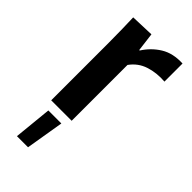

<svg xmlns="http://www.w3.org/2000/svg" viewBox="-238 -583 856 856"><g transform="rotate(45 190.0 -154.5)"><path d="M62 0V-362Q62 -413 61 -450Q60 -487 59 -520L170 -524L181 -436H184Q212 -480 255 -506.5Q298 -533 360 -530V-416Q308 -420 263.5 -405.5Q219 -391 191 -352V0ZM85 41H167L137 221H67Z"/></g></svg>

Font: Murecho Medium
Style: Regular
Weight: 500
Designer: Neil Summerour
Foundry: Positype
Version: Version 1.010; ttfautohint (v1.8.3)